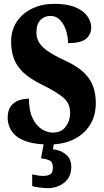

<svg xmlns="http://www.w3.org/2000/svg" viewBox="-20 -744 544 1002"><path d="M237 10Q170 10 127 -3Q84 -16 61 -37Q38 -58 29 -82Q20 -106 20 -128Q20 -167 36 -189Q52 -211 77.5 -220Q103 -229 131 -229Q131 -167 150 -127.5Q169 -88 198 -70Q227 -52 256 -52Q300 -52 323 -83Q346 -114 346 -155Q346 -207 306.5 -238Q267 -269 199 -302Q136 -333 101 -366.5Q66 -400 52 -439.5Q38 -479 38 -526Q38 -587 68 -631.5Q98 -676 149 -700Q200 -724 263 -724Q331 -724 373.5 -706Q416 -688 436 -659.5Q456 -631 456 -601Q456 -565 429.5 -542Q403 -519 335 -519Q335 -553 324.5 -585.5Q314 -618 293.5 -639.5Q273 -661 243 -661Q212 -661 191 -639.5Q170 -618 170 -574Q170 -550 181 -527.5Q192 -505 223.5 -481.5Q255 -458 317 -429Q381 -400 416 -367Q451 -334 465.5 -294.5Q480 -255 480 -206Q480 -141 450 -92.5Q420 -44 365.5 -17Q311 10 237 10ZM226 238Q214 238 189 235Q164 232 148 227V166Q182 174 205 174Q229 174 242.5 165.5Q256 157 256 130Q256 101 238 93Q220 85 194 82L211 -9H264L256 35Q297 39 324.5 62.5Q352 86 352 127Q352 179 316 208.5Q280 238 226 238Z"/></svg>

Font: Noto Serif Lao ExtraCondensed Black
Style: Regular
Weight: 900
Width: 2
Designer: Monotype Design Team
Foundry: Monotype Imaging Inc.
Version: Version 2.003; ttfautohint (v1.8.4.7-5d5b)